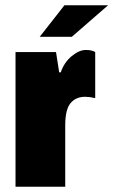

<svg xmlns="http://www.w3.org/2000/svg" viewBox="-20 -710 431 730"><path d="M39 -512H193L205 -435H211Q224 -473 252.5 -496.5Q281 -520 306 -520Q330 -520 342 -512V-337Q320 -342 304 -342Q268 -342 248 -317.5Q228 -293 228 -234V0H39ZM225 -690H391L253 -570H131Z"/></svg>

Font: Decalotype Black
Style: Regular
Weight: 900
Designer: Alfredo Marco Pradil
Foundry: Alfredo Marco Pradil
Version: Version 1.0